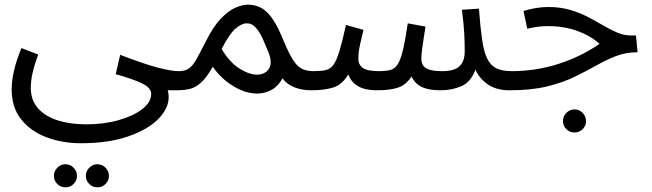

<svg xmlns="http://www.w3.org/2000/svg" viewBox="-20 -382 2793 823"><path d="M398 421Q377 421 362.5 406.5Q348 392 348 372Q348 352 362.5 337Q377 322 398 322Q418 322 432.5 337Q447 352 447 372Q447 392 432.5 406.5Q418 421 398 421ZM261 421Q240 421 225.5 406.5Q211 392 211 372Q211 352 225.5 337Q240 322 261 322Q281 322 295.5 337Q310 352 310 372Q310 392 295.5 406.5Q281 421 261 421Z M30 1Q30 -35 40 -79Q50 -123 72 -176L144 -148Q128 -106 120 -71Q112 -36 112 -6Q112 49 144.5 84Q177 119 230.5 135Q284 151 348 151Q425 151 488.5 133Q552 115 590 85.5Q628 56 628 20Q628 -6 588 -25Q548 -44 476 -64L495 -147Q599 -107 657 -92Q715 -77 746 -77Q767 -77 776.5 -65.5Q786 -54 786 -38Q786 -22 772 -8.5Q758 5 736 5H699Q701 14 702 19.5Q703 25 703 34Q703 83 658 128.5Q613 174 528.5 203Q444 232 326 232Q247 232 179.5 206.5Q112 181 71 130Q30 79 30 1Z M736 5 746 -77Q774 -77 790.5 -89Q807 -101 822.5 -129Q838 -157 862 -204Q894 -268 926.5 -302Q959 -336 989 -349Q1019 -362 1042 -362Q1075 -362 1101 -347.5Q1127 -333 1150 -298.5Q1173 -264 1197 -204Q1220 -149 1238.5 -121.5Q1257 -94 1277.5 -85.5Q1298 -77 1324 -77Q1345 -77 1354.5 -65.5Q1364 -54 1364 -38Q1364 -22 1350 -8.5Q1336 5 1314 5Q1275 5 1242.5 -7.5Q1210 -20 1191 -46Q1172 -12 1143.5 3.5Q1115 19 1082 19Q1033 19 980.5 -12.5Q928 -44 892 -96Q866 -50 842.5 -28.5Q819 -7 794 -1Q769 5 736 5ZM930 -172Q964 -115 1006 -88.5Q1048 -62 1081 -62Q1116 -62 1132.5 -87Q1149 -112 1131 -157Q1119 -187 1106 -216Q1093 -245 1076 -264Q1059 -283 1036 -282Q1014 -281 988 -258Q962 -235 930 -172Z M1314 5 1324 -77Q1356 -77 1376 -81.5Q1396 -86 1409.5 -104.5Q1423 -123 1435 -163Q1447 -203 1463 -275L1538 -254Q1532 -229 1524 -194Q1516 -159 1516 -130Q1516 -105 1535 -91Q1554 -77 1604 -77Q1634 -77 1653 -82Q1672 -87 1684.5 -106Q1697 -125 1707 -167Q1717 -209 1728 -282L1804 -268Q1801 -250 1797 -224Q1793 -198 1789.5 -172.5Q1786 -147 1786 -130Q1786 -116 1792.5 -103.5Q1799 -91 1818.5 -84Q1838 -77 1877 -77Q1927 -77 1949.5 -98Q1972 -119 1972 -162Q1972 -197 1970 -237.5Q1968 -278 1960 -340L2033 -345Q2039 -264 2046.5 -212Q2054 -160 2068.5 -130.5Q2083 -101 2108 -89Q2133 -77 2174 -77Q2195 -77 2204.5 -65.5Q2214 -54 2214 -38Q2214 -22 2200 -8.5Q2186 5 2164 5Q2108 5 2071.5 -20Q2035 -45 2018 -83Q1998 -30 1957.5 -12.5Q1917 5 1868 5Q1817 5 1787.5 -9.5Q1758 -24 1744 -54Q1720 -18 1686.5 -6.5Q1653 5 1592 5Q1571 5 1547.5 0Q1524 -5 1504 -19.5Q1484 -34 1473 -63Q1447 -19 1408.5 -7Q1370 5 1314 5Z M2443 186Q2422 186 2407.5 171.5Q2393 157 2393 137Q2393 117 2407.5 102Q2422 87 2443 87Q2463 87 2477.5 102Q2492 117 2492 137Q2492 157 2477.5 171.5Q2463 186 2443 186Z M2164 5 2173 -77Q2277 -77 2373.5 -108Q2470 -139 2550 -194Q2511 -229 2454.5 -249.5Q2398 -270 2330 -270Q2305 -270 2286 -267.5Q2267 -265 2240 -259L2224 -335Q2280 -352 2330 -352Q2382 -352 2424 -339.5Q2466 -327 2500.5 -309Q2535 -291 2565.5 -273Q2596 -255 2625 -242.5Q2654 -230 2685 -230H2706L2713 -158Q2662 -158 2620 -141.5Q2578 -125 2535.5 -101Q2493 -77 2442.5 -52.5Q2392 -28 2325 -11.5Q2258 5 2164 5Z"/></svg>

Font: Noto Sans Living
Style: Regular
Weight: 400
Designer: Monotype Design Team
Foundry: Monotype Imaging Inc.
Version: Version 2.013; ttfautohint (v1.8.4.7-5d5b)